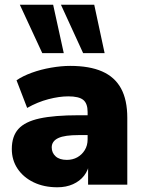

<svg xmlns="http://www.w3.org/2000/svg" viewBox="-20 -782 608 813"><path d="M223 11Q166 11 122.5 -10Q79 -31 54.5 -67.5Q30 -104 30 -151Q30 -205 58 -236Q86 -267 148 -280.5Q210 -294 313 -294H368V-210H313Q284 -210 262.5 -207Q241 -204 227 -197.5Q213 -191 206 -181Q199 -171 199 -158Q199 -135 215.5 -120Q232 -105 263 -105Q288 -105 307.5 -116Q327 -127 339 -146.5Q351 -166 351 -192V-308Q351 -344 332.5 -359Q314 -374 269 -374Q231 -374 185 -362Q139 -350 95 -325L50 -442Q76 -460 114.5 -474Q153 -488 196.5 -495.5Q240 -503 277 -503Q359 -503 412.5 -479.5Q466 -456 492.5 -407.5Q519 -359 519 -283V0H353V-93H359Q354 -61 336 -38Q318 -15 289 -2Q260 11 223 11ZM332 -557 238 -762H379L423 -557ZM159 -557 64 -762H205L250 -557Z"/></svg>

Font: Nunito Sans 12pt Black
Style: Regular
Weight: 900
Designer: Vernon Adams
Foundry: Vernon Adams
Version: Version 3.101;gftools[0.9.27]